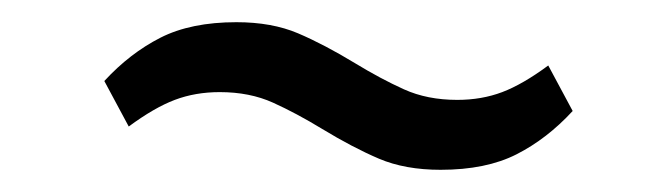

<svg xmlns="http://www.w3.org/2000/svg" viewBox="-20 -395 590 173"><path d="M377 -242Q345 -242 321.5 -252Q298 -262 270 -279Q247 -293 226 -302.5Q205 -312 178 -312Q156 -312 137.5 -305Q119 -298 96 -281L74 -322Q97 -347 124.5 -361Q152 -375 193 -375Q225 -375 248.5 -365Q272 -355 300 -338Q323 -324 344 -314.5Q365 -305 392 -305Q414 -305 432.5 -312Q451 -319 474 -336L496 -295Q473 -270 445.5 -256Q418 -242 377 -242Z"/></svg>

Font: IBM Plex Serif Medm
Style: Italic
Weight: 500
Italic angle: -14°
Designer: Mike Abbink, Paul van der Laan, Pieter van Rosmalen
Foundry: Bold Monday
Version: Version 3.001